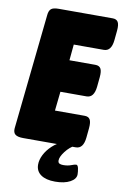

<svg xmlns="http://www.w3.org/2000/svg" viewBox="-98 -756 648 1007"><g transform="rotate(10 226.5 -252.0)"><path d="M65 0Q35 0 22.5 -10Q10 -20 12 -43L77 -657Q79 -680 90 -690Q101 -700 131 -700H418Q439 -700 447 -686Q455 -672 452 -640L447 -589Q441 -529 401 -529H241L233 -444H371Q392 -444 400 -430Q408 -416 405 -384L400 -333Q394 -273 354 -273H215L204 -171H362Q383 -171 391 -157Q399 -143 396 -111L391 -60Q385 0 345 0ZM269 196Q220 196 193 177Q166 158 166 123Q166 98 179.5 71Q193 44 218.5 20Q244 -4 279 -17L343 -10Q312 6 290 35Q268 64 268 83Q268 95 275.5 99Q283 103 296 103Q320 103 338 96Q356 89 363 89Q372 89 375.5 106.5Q379 124 379 138Q379 163 348.5 179.5Q318 196 269 196Z"/></g></svg>

Font: Asap Condensed Condensed Black
Style: Italic
Weight: 900
Width: 3
Italic angle: -6°
Designer: Pablo Cosgaya
Foundry: Omnibus-Type
Version: Version 3.001; ttfautohint (v1.8.4.7-5d5b)